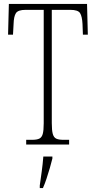

<svg xmlns="http://www.w3.org/2000/svg" viewBox="-20 -734 488 975"><path d="M113 0V-24H143Q167 -24 179.5 -30Q192 -36 197 -53.5Q202 -71 202 -108V-684H110Q72 -684 61 -667.5Q50 -651 49 -612L46 -558H21L25 -714H422L426 -558H401L399 -612Q397 -651 386.5 -667.5Q376 -684 337 -684H243V-109Q243 -72 248 -54Q253 -36 265.5 -30Q278 -24 302 -24H331V0ZM182 208Q187 172 192 136Q197 100 200 61H246V71Q241 92 233 119.5Q225 147 216 174Q207 201 198 221H182Z"/></svg>

Font: Noto Serif Ethiopic ExtraCondensed ExtraLight
Style: Regular
Weight: 200
Width: 2
Designer: Monotype Design Team
Foundry: Monotype Imaging Inc.
Version: Version 2.102; ttfautohint (v1.8.4.7-5d5b)